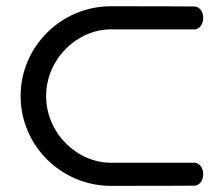

<svg xmlns="http://www.w3.org/2000/svg" viewBox="-20 -601 724 621"><path d="M609.3 -580C609.3 -580 500.8 -580.8 339.3 -580.8C177.8 -580.8 46.7 -450.4 46.7 -290.3C46.7 -130.2 177.8 0.2 339.3 0.2C500.8 0.2 609.3 -0.5 609.3 -0.5C624.3 -0.5 637.3 -16.7 637.3 -37.6C637.3 -58.5 624.3 -74.6 609.3 -74.6C609.3 -74.6 450.8 -74.6 339.3 -74.6C227.8 -74.6 129.2 -171.4 129.2 -290.3C129.2 -409.2 227.8 -506 339.3 -506C450.8 -506 609.3 -506 609.3 -506C624.3 -506 637.3 -522.1 637.3 -543C637.3 -563.9 624.3 -580 609.3 -580Z"/></svg>

Font: Hi.
Style: Regular
Weight: 400
Designer: Mew Too, Robert Jablonski
Foundry: Cannot Into Space Fonts
Version: Version 1.996